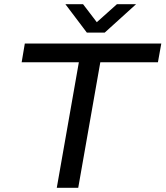

<svg xmlns="http://www.w3.org/2000/svg" viewBox="-20 -893 787 913"><path d="M250 0 355 -597H83L98 -686H747L731 -597H457L352 0ZM627 -873 478 -738H393L291 -873H375L459 -763H413L536 -873Z"/></svg>

Font: Archivo SemiExpanded
Style: Italic
Weight: 400
Width: 6
Italic angle: -10°
Designer: Hector Gatti
Foundry: Omnibus-Type
Version: Version 2.001